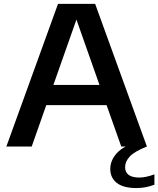

<svg xmlns="http://www.w3.org/2000/svg" viewBox="-20 -760 821 996"><path d="M13 0 281 -740H473.5L742 0H609L533 -214.5H220L144.5 0ZM257 -319.5H496L376.5 -658.5ZM687 215.5Q619.5 215.5 585.8 188.8Q552 162 552 116.5Q552 72.5 585.5 35Q619 -2.5 707 -32L742 0Q676 26.5 652.5 52.5Q629 78.5 629 107Q629 161 703.5 161Q736 161 781 144.5V198Q759.5 206.5 736.5 211Q713.5 215.5 687 215.5Z"/></svg>

Font: Encode Sans Semi Expanded SemiBold
Style: Regular
Weight: 600
Width: 6
Designer: Multiple Designers
Foundry: Impallari Type
Version: Version 3.000; ttfautohint (v1.8.3) -l 8 -r 50 -G 200 -x 14 